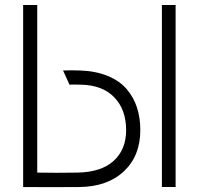

<svg xmlns="http://www.w3.org/2000/svg" viewBox="-20 -753 810 773"><path d="M129.9 -58.1Q206.5 -56.6 291 -58.1Q387.2 -59.6 437.5 -105.2Q487.8 -150.9 487.8 -229Q487.8 -311.5 440.4 -360.8Q393.1 -410.2 306.2 -412.1Q276.4 -413.1 259.8 -412.1L233.9 -469.2Q268.1 -470.7 303.2 -469.2Q366.7 -466.8 414.3 -447Q461.9 -427.2 490 -394.3Q518.1 -361.3 531.5 -320.1Q544.9 -278.8 544.9 -229Q544.9 -126 479.2 -63.7Q413.6 -1.5 299.8 0Q184.1 1 73.2 0V-732.9H129.9ZM631.8 0V-732.9H687V0Z"/></svg>

Font: Kreadon Light
Style: Regular
Weight: 300
Designer: kohakuno
Foundry: StudioGnu
Version: Version 1.000;Glyphs 3.1.2 (3151)